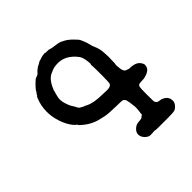

<svg xmlns="http://www.w3.org/2000/svg" viewBox="-161 -702 870 870"><g transform="rotate(-45 273.5 -267.5)"><path d="M203 -559Q216 -562 218 -563L219 -564Q231 -568 248 -569Q247 -568 247.5 -567.5Q248 -567 257.5 -567Q267 -567 269 -566.5Q271 -566 272.5 -566Q274 -566 279 -564Q284 -562 300 -560Q316 -558 320 -557Q324 -556 327 -555.5Q330 -555 347 -546.5Q364 -538 382 -520Q400 -502 403 -495.5Q406 -489 408 -484Q416 -466 418.5 -453Q421 -440 426 -430Q437 -405 438 -381Q439 -357 439.5 -352.5Q440 -348 439 -337Q438 -326 438.5 -320Q439 -314 437.5 -307Q436 -300 437 -293.5Q438 -287 438.5 -280.5Q439 -274 441 -267Q446 -253 458 -251Q462 -251 463 -249.5Q464 -248 469 -248Q510 -248 524 -226Q526 -222 526.5 -222Q527 -222 529.5 -215.5Q532 -209 528.5 -198.5Q525 -188 517.5 -183Q510 -178 508 -177Q506 -176 500.5 -174Q495 -172 491.5 -171.5Q488 -171 487 -170Q486 -169 471.5 -168.5Q457 -168 451.5 -166.5Q446 -165 443.5 -158Q441 -151 441 -112Q441 -73 441.5 -66Q442 -59 447.5 -54Q453 -49 463.5 -48Q474 -47 475.5 -45.5Q477 -44 478.5 -44Q480 -44 485 -41Q505 -29 505 -6Q505 7 495 18Q485 29 475.5 31.5Q466 34 427.5 34Q389 34 380 34Q357 34 355.5 33Q354 32 345 32Q336 32 338 33H319Q308 31 297 19.5Q286 8 285 -6.5Q284 -21 297.5 -34Q311 -47 329 -47.5Q347 -48 352 -53.5Q357 -59 359 -58.5Q361 -58 361 -63.5Q361 -69 361.5 -69.5Q362 -70 362.5 -76.5Q363 -83 363.5 -84.5Q364 -86 364.5 -96.5Q365 -107 364 -112.5Q363 -118 362.5 -124Q362 -130 361.5 -131Q361 -132 361 -136Q361 -140 360 -141Q359 -142 359 -147Q357 -162 346 -167Q342 -169 312 -169Q255 -170 237.5 -174Q220 -178 216 -179Q165 -189 124 -230L122 -233Q124 -233 120 -236.5Q116 -240 116 -239.5Q116 -239 115 -240Q97 -257 83 -289Q53 -360 73 -429Q82 -455 83.5 -454.5Q85 -454 88 -460L90 -464Q96 -470 96 -471.5Q96 -473 99 -477Q102 -481 102 -481.5Q102 -482 103 -482Q104 -482 103 -483H104Q104 -483 106 -486Q113 -494 116 -497Q119 -500 127.5 -508Q136 -516 139.5 -517Q143 -518 145 -519Q147 -520 148 -520Q153 -523 154 -523Q155 -523 156.5 -524Q158 -525 158 -526Q162 -531 164.5 -533Q167 -535 166 -535Q166 -535 167.5 -536Q169 -537 171 -539Q173 -541 176 -542.5Q179 -544 179 -545L181 -547Q181 -547 182 -547Q183 -547 184 -548Q185 -549 187 -549.5Q189 -550 189 -550.5Q189 -551 196 -554.5Q203 -558 203 -559ZM346 -444Q304 -500 245 -494Q232 -493 222.5 -489.5Q213 -486 207 -483Q178 -472 159 -426Q156 -419 156 -419V-417Q151 -401 147.5 -384Q144 -367 150.5 -345Q157 -323 164.5 -312Q172 -301 172.5 -299Q173 -297 175 -294Q177 -291 178.5 -287.5Q180 -284 186 -280.5Q192 -277 192 -277Q192 -277 197.5 -274Q203 -271 204 -271.5Q205 -272 215 -266Q246 -251 301 -251Q313 -251 326 -250Q349 -249 356 -261Q359 -267 359 -316.5Q359 -366 358 -374.5Q357 -383 358 -384Q361 -386 357.5 -409.5Q354 -433 346 -444Z"/></g></svg>

Font: TT2020 Style E
Style: Regular
Weight: 400
Version: Version 00.2